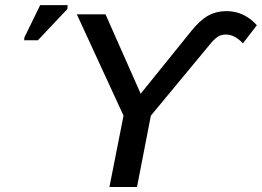

<svg xmlns="http://www.w3.org/2000/svg" viewBox="-20 -745 1043 765"><path d="M882.8 -700.7Q918.5 -700.7 949 -686Q979.5 -671.4 1003.4 -644.5L947.8 -572.3Q915 -607.4 880.4 -607.4Q860.4 -607.4 846.7 -597.9Q833 -588.4 819.8 -572.3L581.1 -284.2L525.9 0H416L472.2 -284.2L286.1 -688H400.4L540.5 -371.6L740.7 -619.6Q775.4 -663.6 808.3 -682.1Q841.3 -700.7 882.8 -700.7ZM248.5 -709 130.9 -584.5H76.2L77.1 -595.7L140.1 -724.6H249.5Z"/></svg>

Font: Arimo Medium
Style: Italic
Weight: 500
Italic angle: -12°
Designer: Steve Matteson
Foundry: Monotype Imaging Inc.
Version: Version 1.33